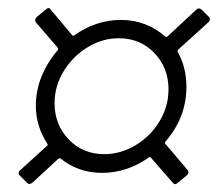

<svg xmlns="http://www.w3.org/2000/svg" viewBox="-20 -543 547 482"><path d="M395 -187Q393 -184 396 -181L451 -116Q453 -112 453 -111Q453 -106 448 -102L426 -84Q419 -77 413 -85L359 -147Q359 -148 357.5 -148.5Q356 -149 354 -148Q299 -109 236 -109Q177 -109 132 -145Q129 -147 126 -144L62 -85Q54 -78 48 -84L30 -102Q27 -105 27 -109Q27 -113 31 -116L97 -176Q99 -177 99.5 -178.5Q100 -180 99 -182Q70 -226 70 -277Q70 -316 84.5 -351.5Q99 -387 125 -417Q127 -421 125 -423L70 -487Q68 -491 68 -492Q68 -496 73 -501L95 -519Q103 -527 108 -518L161 -455Q161 -454 162.5 -453.5Q164 -453 166 -454Q221 -493 284 -493Q316 -493 344.5 -482Q373 -471 395 -451Q398 -449 401 -452L472 -518Q478 -525 486 -519L504 -501Q507 -498 507 -495Q507 -491 503 -487L428 -419Q425 -416 426 -413Q448 -374 448 -325Q448 -248 395 -187ZM242 -156Q283 -156 320.5 -178.5Q358 -201 380.5 -238.5Q403 -276 403 -319Q403 -373 367.5 -410Q332 -447 278 -447Q237 -447 200 -424.5Q163 -402 140 -364.5Q117 -327 117 -284Q117 -230 152.5 -193Q188 -156 242 -156Z"/></svg>

Font: Barlow Light
Style: Italic
Weight: 300
Italic angle: -7°
Designer: Jeremy Tribby
Foundry: Tribby Type
Version: Version 1.408